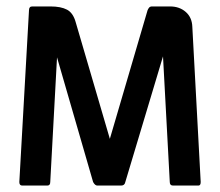

<svg xmlns="http://www.w3.org/2000/svg" viewBox="-20 -576 683 596"><path d="M321 -145 438 -544Q440 -549 443 -552.5Q446 -556 452 -556H508Q537 -556 556.5 -539Q576 -522 577 -493L603 -11Q603 0 596 0H517Q507 0 507 -11L486 -401L369 -11Q367 0 356 0H282Q275 0 269 -11L157 -398L136 -11Q136 0 127 0H49Q40 0 40 -11L70 -544Q70 -556 80 -556H137Q169 -556 188 -546Q207 -536 215 -507Z"/></svg>

Font: Zain
Style: Bold
Weight: 700
Designer: Zain,Boutros
Foundry: Mobile Telecommunications Company (Zain), 2024
Version: Version 1.50; ttfautohint (v1.8.4)